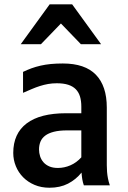

<svg xmlns="http://www.w3.org/2000/svg" viewBox="-20 -860 595 891"><path d="M41.5 -150.4Q41.5 -240.2 103.8 -287.4Q166 -334.5 287.1 -334.5H357.4V-364.7Q357.4 -391.6 351.3 -411.9Q345.2 -432.1 331.8 -445.8Q318.4 -459.5 296.6 -466.6Q274.9 -473.6 243.7 -473.6Q222.2 -473.6 203.1 -470.2Q184.1 -466.8 165.5 -460.9Q147 -455.1 127.7 -446.8Q108.4 -438.5 86.9 -429.2V-526.4Q106 -535.6 126 -543Q146 -550.3 168.5 -555.4Q190.9 -560.5 216.3 -563Q241.7 -565.4 271.5 -565.4Q374.5 -565.4 425 -513.2Q475.6 -460.9 475.6 -360.8V-127Q475.6 -108.9 475.6 -93.3Q475.6 -77.6 476.8 -62.5Q478 -47.4 481 -32Q483.9 -16.6 489.7 0H369.1Q364.3 -13.2 361.8 -28.3Q359.4 -43.5 358.4 -59.1Q332.5 -26.9 295.7 -7.8Q258.8 11.2 209.5 11.2Q171.4 11.2 140.4 -2Q109.4 -15.1 87.4 -37.4Q65.4 -59.6 53.5 -88.9Q41.5 -118.2 41.5 -150.4ZM161.1 -166.5Q161.1 -150.4 166 -135Q170.9 -119.6 181.4 -107.4Q191.9 -95.2 208.5 -87.9Q225.1 -80.6 248.5 -80.6Q278.3 -80.6 306.6 -92.8Q335 -105 357.4 -129.9V-254.9H291.5Q254.9 -254.9 230 -248.5Q205.1 -242.2 189.7 -230.5Q174.3 -218.8 167.7 -202.4Q161.1 -186 161.1 -166.5ZM76.2 -654.8 210.4 -839.8H314.9L449.2 -654.8H355.5L262.7 -751L169.9 -654.8Z"/></svg>

Font: Tauri
Style: Regular
Weight: 400
Designer: Yvonne Schüttler
Foundry: Yvonne Schüttler
Version: Version 1.003; ttfautohint (v0.93.8-669f) -l 13 -r 13 -G 200